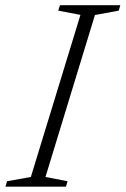

<svg xmlns="http://www.w3.org/2000/svg" viewBox="-44 -702 472 722"><path d="M258.5 -646 175 -662 181.5 -682.5H408.5L402.5 -662L313 -645.5L127 -36.5L210 -20.5L204 0H-23.5L-17.5 -20.5L72 -36.5Z"/></svg>

Font: Newsreader Light
Style: Italic
Weight: 300
Italic angle: -17°
Designer: Hugues Gentile
Foundry: Production Type
Version: Version 1.003